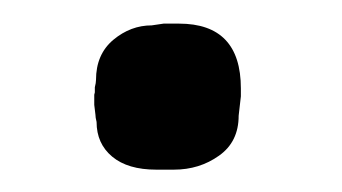

<svg xmlns="http://www.w3.org/2000/svg" viewBox="-20 -138 294 165"><path d="M129.4 7.8H114.3Q89.8 7.8 76.4 -3.4Q63 -14.6 63 -33.2Q62 -37.1 62 -39.6L61 -47.9V-56.6L61.5 -58.6V-63Q62.5 -66.9 62.5 -69.3Q62.5 -91.3 77.4 -103.8Q92.3 -116.2 110.4 -116.2L120.6 -117.7H133.8Q187 -117.7 187 -62V-55.2L185.1 -38.6Q185.1 -16.1 168.2 -4.2Q151.4 7.8 129.4 7.8Z"/></svg>

Font: Averia Gruesa Libre
Style: Regular
Weight: 400
Italic angle: -1.70001°
Version: Version 1.002